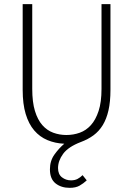

<svg xmlns="http://www.w3.org/2000/svg" viewBox="-20 -679 640 923"><path d="M315 224Q274 224 247 202.5Q220 181 220 135Q220 94 242 63.5Q264 33 289 12Q245 10 208 -5.5Q171 -21 144.5 -52Q118 -83 103.5 -131Q89 -179 89 -247V-659H135V-252Q135 -188 148 -145.5Q161 -103 183.5 -77.5Q206 -52 236 -41Q266 -30 299 -30Q333 -30 363.5 -41Q394 -52 417 -77.5Q440 -103 454 -145.5Q468 -188 468 -252V-659H511V-247Q511 -190 501.5 -148.5Q492 -107 474 -77.5Q456 -48 429.5 -28.5Q403 -9 368 4Q308 27 283.5 60.5Q259 94 259 129Q259 159 278 173.5Q297 188 321 188Q340 188 353 181Q366 174 377 163L397 188Q381 203 362.5 213.5Q344 224 315 224Z"/></svg>

Font: Source Code Pro Light
Style: Regular
Weight: 300
Monospace: yes
Designer: Paul D. Hunt, Teo Tuominen
Foundry: Adobe Systems Incorporated
Version: Version 2.030;PS 1.000;hotconv 16.6.51;makeotf.lib2.5.65220